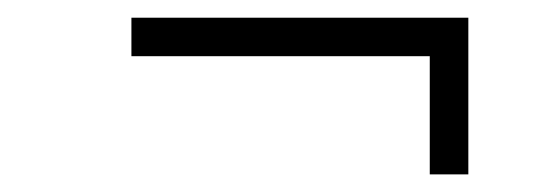

<svg xmlns="http://www.w3.org/2000/svg" viewBox="-20 -340 614 219"><path d="M129.9 -275.9V-319.8H514.2V-141.1H470.2V-275.9Z"/></svg>

Font: Dehuti
Style: Italic
Weight: 400
Version: Version 1.2